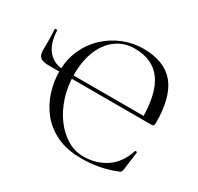

<svg xmlns="http://www.w3.org/2000/svg" viewBox="-140 -805 1019 986"><g transform="rotate(30 370.0 -312.0)"><path d="M449 12Q363 12 302 -17.5Q241 -47 203 -95.5Q165 -144 147 -202.5Q129 -261 129 -319Q129 -390 155 -448Q181 -506 226 -548Q271 -590 328 -613Q385 -636 446 -636Q571 -636 631 -563.5Q691 -491 691 -339Q691 -327 688 -322.5Q685 -318 676 -318H618.4Q618.4 -469.4 566.2 -541.8Q514 -614.2 407 -614.2Q345.6 -614.2 299.6 -580.8Q253.6 -547.4 228.1 -487.1Q202.6 -426.8 202.6 -346Q202.6 -274.4 222.7 -211.8Q242.8 -149.2 277.7 -102.3Q312.6 -55.4 357.5 -28.6Q402.4 -1.8 453 -1.8Q527 -1.8 585 -39.4Q643 -77 670 -158Q671 -162 676.5 -160.5Q682 -159 682 -157L668 -50Q666 -38 663.5 -34.5Q661 -31 653 -27Q601 -6 551 3Q501 12 449 12ZM1.8 -372.2Q1.8 -385.8 2.2 -400.1Q2.6 -414.4 2.1 -436.7Q1.6 -459 0 -495Q0 -497.6 7 -498.1Q14 -498.6 14 -496Q17.4 -417.4 52.6 -377.3Q87.8 -337.2 145 -337.2H667V-318H70.4Q31.4 -318 16.6 -329.8Q1.8 -341.6 1.8 -372.2Z"/></g></svg>

Font: Cormorant Light
Style: Regular
Weight: 300
Designer: Christian Thalmann (Catharsis Fonts)
Foundry: Catharsis Fonts
Version: Version 4.000